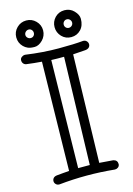

<svg xmlns="http://www.w3.org/2000/svg" viewBox="-133 -962 719 1036"><g transform="rotate(-15 226.0 -443.5)"><path d="M268.1 -651.9Q268.1 -651.9 232.4 -651.9Q215.3 -651.9 196.8 -652.8L186 -51.8H251ZM67.9 -716.8Q164.6 -703.1 252 -703.1Q339.4 -703.1 388.2 -708H390.1Q401.4 -708 408.7 -700.2Q416 -692.4 416 -682.4Q416 -672.4 409.2 -665.3Q402.3 -658.2 388.2 -656.7Q362.8 -654.3 318.8 -651.9L303.2 -49.8Q331.1 -47.9 379.9 -43.9Q402.8 -39.1 402.8 -16.1Q401.9 -5.4 394.3 0.7Q386.7 6.8 377 6.8H375Q219.2 -8.8 66.9 6.8H64.9Q53.7 6.8 46.4 -0.7Q39.1 -8.3 39.1 -18.1Q39.1 -27.8 45.7 -35.2Q52.2 -42.5 66.2 -43.9Q80.1 -45.4 98.4 -46.9Q116.7 -48.3 134.8 -49.8L146 -657.2Q104 -660.2 61 -666Q51.3 -667.5 45.2 -674.8Q39.1 -682.1 39.1 -692.9Q39.1 -703.6 47.9 -710.2Q56.6 -716.8 64.9 -716.8ZM144 -819.3Q144 -829.1 137.5 -836.2Q130.9 -843.3 121.1 -843.3Q111.3 -843.3 104 -836.2Q96.7 -829.1 96.7 -819.3Q96.7 -809.6 104 -802.7Q111.3 -795.9 121.1 -795.9Q130.9 -795.9 137.5 -802.7Q144 -809.6 144 -819.3ZM357.9 -819.3Q357.9 -829.1 350.8 -836.2Q343.8 -843.3 334 -843.3Q324.2 -843.3 317.6 -836.2Q311 -829.1 311 -819.3Q311 -809.6 317.6 -802.7Q324.2 -795.9 334 -795.9Q343.8 -795.9 350.8 -802.7Q357.9 -809.6 357.9 -819.3ZM195.8 -819.3Q195.8 -803.7 189.9 -790Q184.1 -776.4 173.8 -766.1Q151.9 -744.1 128.7 -744.1Q105.5 -744.1 91.8 -750Q78.1 -755.9 67.9 -766.1Q45.9 -788.1 45.9 -819.3Q45.9 -850.1 67.9 -872.1Q89.8 -894 121.1 -894Q151.9 -894 173.8 -872.1Q195.8 -850.1 195.8 -819.3ZM334 -744.1Q302.7 -744.1 281.2 -766.1Q259.8 -788.6 259.8 -819.3Q259.8 -849.6 281.2 -872.1Q302.7 -894 334 -894Q365.7 -894 386.7 -872.1Q408.7 -849.6 408.7 -826.7Q408.7 -788.6 387.2 -766.4Q365.7 -744.1 334 -744.1Z"/></g></svg>

Font: Ribeye Marrow
Style: Regular
Weight: 400
Designer: Astigmatic (AOETI)
Foundry: Astigmatic (AOETI)
Version: Version 1.000